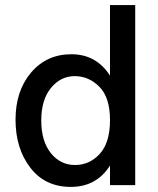

<svg xmlns="http://www.w3.org/2000/svg" viewBox="-20 -727 620 754"><path d="M511 0H412V-77Q359 7 258 7Q157 7 99 -68.5Q41 -144 41 -257Q41 -370 102 -442Q163 -514 260.5 -514Q358 -514 412 -430V-707H511ZM273.5 -428Q218 -428 180 -381.5Q142 -335 142 -254Q142 -173 179.5 -126Q217 -79 274.5 -79Q332 -79 372 -123Q412 -167 412 -255.5Q412 -344 370.5 -386Q329 -428 273.5 -428Z"/></svg>

Font: Hind Kochi Medium
Style: Regular
Weight: 500
Designer: Dhruvi Tolia
Foundry: Indian Type Foundry
Version: Version 0.702;PS 1.0;hotconv 1.0.81;makeotf.lib2.5.63406